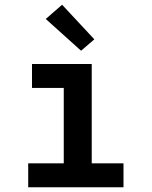

<svg xmlns="http://www.w3.org/2000/svg" viewBox="-20 -790 640 810"><path d="M99 0V-101H249V-419H115V-520H367V-101H501V0ZM322 -576 173 -710 242 -770 378 -624Z"/></svg>

Font: Iosevka Plex Etoile
Style: Bold
Weight: 700
Designer: Belleve Invis
Foundry: Belleve Invis
Version: Version 25.1.1; ttfautohint (v1.8.4)